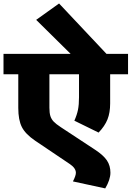

<svg xmlns="http://www.w3.org/2000/svg" viewBox="-35 -958 744 1085"><path d="M393.8 18.7Q393.8 -7.6 360.5 -30.3L163.8 -162.8Q108.7 -200.2 88.5 -240.1Q68.3 -280.1 68.3 -347.8V-538.4H-15.2V-653.7H364L169.4 -845.8L298.8 -938.3L566.7 -653.7H688.6V-538.4H587.5V-373.6Q587.5 -321 572.3 -283.1Q557.1 -245.2 522.2 -208.8L385.2 -276Q399.9 -308.9 405.7 -337.7Q411.5 -366.5 411.5 -409V-538.4H244.2V-349.3Q244.2 -320 249.7 -302.3Q255.3 -284.6 268.2 -271Q281.1 -257.3 308.9 -239.1L502.5 -111.7Q549.5 -80.9 569.3 -51.3Q589 -21.7 589 17.7Q589 57.1 559.7 106.7L377.1 67.2Q393.8 34.9 393.8 18.7Z"/></svg>

Font: Khula ExtraBold
Style: Regular
Weight: 800
Designer: Erin McLaughlin, Steve Matteson
Version: Version 1.002;PS 1.0;hotconv 1.0.72;makeotf.lib2.5.5900; ttf